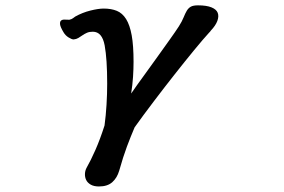

<svg xmlns="http://www.w3.org/2000/svg" viewBox="-20 -505 1040 704"><path d="M212.9 -386.7Q201.2 -406.2 200.2 -416Q199.2 -425.8 204.1 -429.7Q209 -433.6 217.3 -433.1Q225.6 -432.6 234.4 -432.6Q243.2 -434.6 248 -438.5Q252.9 -442.4 255.9 -444.3Q282.2 -459 311.5 -466.3Q340.8 -473.6 360.4 -473.6Q387.7 -473.6 408.2 -465.3Q428.7 -457 442.4 -435.1Q456.1 -413.1 462.9 -375.5Q469.7 -337.9 469.7 -278.3Q469.7 -252.9 467.8 -223.1Q465.8 -193.4 460.9 -162.1Q482.4 -193.4 507.8 -228Q533.2 -262.7 557.1 -296.4Q581.1 -330.1 602.1 -359.4Q623 -388.7 635.7 -408.2Q647.5 -426.8 653.3 -441.4Q659.2 -456.1 665 -465.8Q670.9 -475.6 679.7 -480.5Q688.5 -485.4 706.1 -485.4Q737.3 -485.4 755.4 -478Q773.4 -470.7 778.3 -458Q783.2 -445.3 776.9 -428.2Q770.5 -411.1 752.9 -392.6Q752 -390.6 750.5 -389.2Q749 -387.7 747.1 -385.7Q725.6 -362.3 691.9 -321.3Q658.2 -280.3 620.1 -231.9Q582 -183.6 543.5 -132.8Q504.9 -82 473.6 -38.1Q459 -3.9 445.3 32.7Q431.6 69.3 417 121.1Q409.2 147.5 391.6 163.1Q374 178.7 342.8 178.7Q324.2 178.7 312.5 171.9Q300.8 165 295.9 154.8Q291 144.5 291.5 132.3Q292 120.1 297.9 109.4Q312.5 84 329.6 45.4Q346.7 6.8 363.3 -44.9Q368.2 -81.1 370.6 -121.1Q373 -161.1 373 -198.2Q373 -288.1 363.8 -338.4Q354.5 -388.7 320.3 -388.7Q307.6 -388.7 298.8 -384.8Q290 -380.9 282.2 -375.5Q274.4 -370.1 267.1 -365.7Q259.8 -361.3 250 -360.4Q243.2 -360.4 231.4 -367.7Q219.7 -375 212.9 -386.7Z"/></svg>

Font: JasonHandwriting1
Style: Regular
Weight: 400
Version: Version 1.48.20